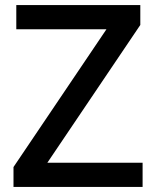

<svg xmlns="http://www.w3.org/2000/svg" viewBox="-20 -734 614 754"><path d="M540 0V-95H166L531 -636V-714H44V-619H398L33 -78V0Z"/></svg>

Font: Noto Sans Lisu Medium
Style: Regular
Weight: 500
Designer: Monotype Design Team. David Williams.
Foundry: Monotype Imaging Inc.
Version: Version 2.102